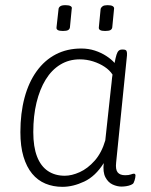

<svg xmlns="http://www.w3.org/2000/svg" viewBox="-20 -717 585 744"><path d="M222 7Q186 7 156 -5.5Q126 -18 104.5 -44Q83 -70 71 -110Q59 -150 59 -205Q59 -278 75 -338Q91 -398 122 -441Q153 -484 196.5 -506.5Q240 -529 295 -529Q323 -529 347.5 -521Q372 -513 392 -500Q412 -487 424 -473Q428 -494 431.5 -505Q435 -516 440 -520.5Q445 -525 453 -525H457Q468 -525 470.5 -519Q473 -513 472 -502L430 -87Q427 -60 436 -49Q445 -38 465 -38Q479 -38 487 -41Q495 -44 499 -44Q502 -44 503.5 -42Q505 -40 505 -37Q505 -33 504 -28Q503 -23 501.5 -18Q500 -13 498 -9Q496 -4 487.5 -0.5Q479 3 469 4.5Q459 6 451 6Q434 6 416.5 -2Q399 -10 388.5 -30Q378 -50 382 -85Q350 -34 306.5 -13.5Q263 7 222 7ZM231 -36Q258 -36 289 -50Q320 -64 347 -94.5Q374 -125 388 -173L409 -367Q411 -380 412.5 -398Q414 -416 416 -428Q405 -445 385.5 -458Q366 -471 341 -479Q316 -487 289 -487Q247 -487 213.5 -466.5Q180 -446 157 -408.5Q134 -371 121.5 -319.5Q109 -268 109 -205Q109 -148 123.5 -110.5Q138 -73 165.5 -54.5Q193 -36 231 -36ZM387 -597Q374 -597 368 -600.5Q362 -604 363 -611L370 -683Q372 -689 378 -693Q384 -697 397 -697Q411 -697 417 -693Q423 -689 422 -683L415 -611Q414 -604 408 -600.5Q402 -597 387 -597ZM224 -597Q210 -597 204 -600.5Q198 -604 199 -611L207 -683Q208 -689 214 -693Q220 -697 234 -697Q248 -697 254 -693Q260 -689 258 -683L251 -611Q250 -604 244 -600.5Q238 -597 224 -597Z"/></svg>

Font: Asap ExtraLight
Style: Italic
Weight: 250
Italic angle: -6°
Version: Version 3.001